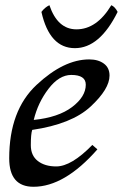

<svg xmlns="http://www.w3.org/2000/svg" viewBox="-20 -712 528 742"><path d="M109.4 9.8Q15.6 9.8 15.6 -100.1Q15.6 -285.2 121.1 -383.8Q226.6 -482.4 324.7 -482.4Q359.4 -482.4 381.3 -466.3Q403.3 -450.2 403.3 -419.9Q403.3 -368.2 330.3 -300.3Q257.3 -232.4 104.5 -210Q99.1 -194.3 99.1 -150.9Q99.1 -110.8 126.2 -89.8Q153.3 -68.8 197.3 -68.8Q255.9 -68.8 336.9 -151.9L356.4 -134.8Q229.5 9.8 109.4 9.8ZM110.4 -248.5Q205.6 -258.3 258.5 -298.3Q311.5 -338.4 311.5 -384.8Q311.5 -422.4 255.4 -422.4Q208.5 -422.4 167.5 -368.9Q126.5 -315.4 110.4 -248.5ZM269.5 -525.9Q171.4 -525.9 140.1 -666Q153.3 -683.6 170.9 -691.9Q202.6 -598.6 275.4 -598.6Q354 -598.6 410.2 -691.9Q424.3 -686 434.6 -666Q365.2 -525.9 269.5 -525.9Z"/></svg>

Font: Kelvinch
Style: Italic
Weight: 400
Italic angle: -10°
Designer: Paul James Miller
Foundry: High-Logic / Made with FontCreator
Version: Version 3.40;July 22, 2017;FontCreator 11.0.0.2388 64-bit